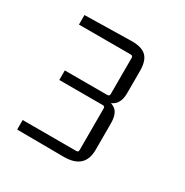

<svg xmlns="http://www.w3.org/2000/svg" viewBox="-103 -722 537 558"><g transform="rotate(30 166.0 -443.0)"><path d="M252 -312Q252 -280 234.5 -264Q217 -248 182 -248L25 -249V-281H205Q212 -281 212 -288V-428Q212 -435 205 -435H59V-467H201Q209 -467 209 -474V-596Q209 -603 201 -603H28V-635L182 -638Q217 -639 233 -624.5Q249 -610 249 -575V-501Q249 -469 231 -456.5Q213 -444 179 -444L185 -456Q219 -457 235.5 -445.5Q252 -434 252 -400Z"/></g></svg>

Font: Gemunu Libre ExtraLight ExtraLight
Style: Regular
Weight: 250
Version: Version 1.100